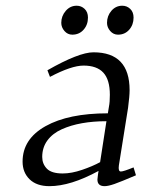

<svg xmlns="http://www.w3.org/2000/svg" viewBox="-20 -637 504 664"><path d="M58.1 -78.1Q58.1 -156.2 137.5 -200.7Q216.8 -245.1 353 -245.1L356.9 -269Q359.9 -283.7 359.9 -309.1Q359.9 -361.3 337.4 -385.7Q314.9 -410.2 269 -410.2Q227.1 -410.2 152.8 -371.1L144 -394Q252.9 -456.1 303.2 -456.1Q428.2 -456.1 428.2 -325.2Q428.2 -304.7 422.9 -264.2L391.1 -64.9Q388.2 -43.9 397.9 -43.9Q407.2 -43.9 441.9 -58.1L450.2 -30.8Q397.5 -8.3 375.7 -0.7Q354 6.8 341.8 6.8Q316.9 6.8 316.9 -16.1Q316.9 -19.5 318.8 -33.2L320.8 -45.9Q224.1 6.8 150.9 6.8Q106.9 6.8 82.5 -16.8Q58.1 -40.5 58.1 -78.1ZM126 -94.2Q126 -70.3 142.1 -53.7Q158.2 -37.1 196.8 -37.1Q227.5 -37.1 263.9 -49.6Q300.3 -62 326.2 -76.2L348.1 -217.8Q302.2 -217.8 263.7 -210.9Q225.1 -204.1 193.6 -189.9Q162.1 -175.8 144 -151.4Q126 -127 126 -94.2ZM191.9 -558.1Q191.9 -581.5 207.3 -599.4Q222.7 -617.2 245.1 -617.2Q261.2 -617.2 272.7 -606.2Q284.2 -595.2 284.2 -576.2Q284.2 -551.3 269 -534.2Q253.9 -517.1 230 -517.1Q213.9 -517.1 202.9 -529.8Q191.9 -542.5 191.9 -558.1ZM350.1 -558.1Q350.1 -582 365.2 -599.6Q380.4 -617.2 402.8 -617.2Q418.9 -617.2 430.4 -606.2Q441.9 -595.2 441.9 -576.2Q441.9 -551.3 426.8 -534.2Q411.6 -517.1 388.2 -517.1Q372.1 -517.1 361.1 -529.8Q350.1 -542.5 350.1 -558.1Z"/></svg>

Font: Dehuti Alt
Style: Italic
Weight: 400
Version: Version 1.2